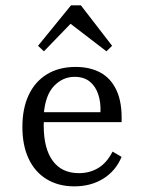

<svg xmlns="http://www.w3.org/2000/svg" viewBox="-20 -672 532 704"><path d="M252.4 11.3Q194.4 11.3 151.2 -14.9Q108.1 -41.1 85.1 -89.9Q62.1 -138.7 62.1 -206.5Q62.1 -274.2 85.1 -323.4Q108.1 -372.6 152 -399.6Q196 -426.6 257.3 -426.6Q309.7 -426.6 348 -406Q386.3 -385.5 407.3 -340.7Q428.2 -296 425.8 -224.2H108.9L108.1 -260.5H348.4Q350 -297.6 339.9 -327Q329.8 -356.5 308.5 -373.4Q287.1 -390.3 253.2 -390.3Q210.5 -390.3 178.2 -356.9Q146 -323.4 140.3 -251.6L141.9 -249.2Q141.1 -241.1 140.7 -231.5Q140.3 -221.8 140.3 -211.3Q140.3 -127.4 173.4 -82.3Q206.5 -37.1 269.4 -37.1Q308.9 -37.1 340.3 -56Q371.8 -75 392.7 -116.1L425.8 -96.8Q404.8 -46 359.3 -17.3Q313.7 11.3 252.4 11.3ZM141.1 -483.9 119.4 -504 240.3 -652.4H276.6L391.1 -504L370.2 -483.9L221 -598.4L260.5 -607.3Z"/></svg>

Font: Playfair 9pt Light
Style: Regular
Weight: 300
Designer: Claus Eggers Sørensen
Foundry: Claus Eggers Sørensen
Version: Version 2.001;gftools[0.9.30]